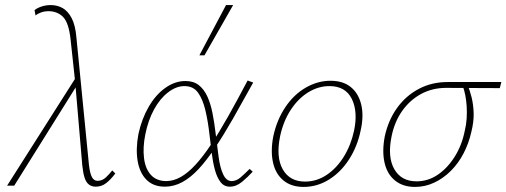

<svg xmlns="http://www.w3.org/2000/svg" viewBox="-20 -731 1994 756"><path d="M357 4Q341 4 330 -4.5Q319 -13 313 -31.5Q307 -50 304 -80L276 -408L258 -575Q251 -640 229.5 -663Q208 -686 173 -687Q155 -687 141.5 -682Q128 -677 120 -670L116 -691Q127 -700 144 -705.5Q161 -711 180 -711Q206 -711 227 -699Q248 -687 262.5 -659Q277 -631 281 -582L330 -84Q334 -48 342 -33.5Q350 -19 364 -19Q383 -19 397.5 -33Q412 -47 422 -60L434 -48Q416 -24 398 -10Q380 4 357 4ZM8 0 280 -428 288 -403 36 0Z M629 4Q584 4 557 -23Q530 -50 522 -97Q514 -144 525 -203Q538 -263 565.5 -310.5Q593 -358 631 -385Q669 -412 710 -412Q742 -412 762.5 -396Q783 -380 796 -352Q809 -324 816.5 -286.5Q824 -249 829 -206Q835 -159 840.5 -115.5Q846 -72 858.5 -45Q871 -18 892 -18Q911 -18 928.5 -33.5Q946 -49 963 -66L975 -55Q956 -34 933 -15Q910 4 885 4Q862 4 848 -14.5Q834 -33 826 -63Q818 -93 813.5 -129.5Q809 -166 805 -200Q799 -254 788.5 -297.5Q778 -341 759.5 -366.5Q741 -392 706 -392Q674 -392 642 -367.5Q610 -343 586.5 -300Q563 -257 552 -201Q542 -151 547 -109Q552 -67 574 -42.5Q596 -18 635 -18Q663 -18 691.5 -34Q720 -50 749.5 -82Q779 -114 811 -162Q843 -210 878.5 -273Q914 -336 955 -414L977 -406Q934 -328 897.5 -264Q861 -200 827.5 -150Q794 -100 762.5 -66Q731 -32 698 -14Q665 4 629 4ZM765 -513 870 -711H898L785 -513Z M1175 5Q1127 5 1096 -20.5Q1065 -46 1055 -91Q1045 -136 1056 -194Q1070 -259 1103.5 -309Q1137 -359 1184 -386Q1231 -413 1281 -413Q1331 -413 1361.5 -388Q1392 -363 1402.5 -318.5Q1413 -274 1400 -217Q1387 -154 1354.5 -103.5Q1322 -53 1275.5 -24Q1229 5 1175 5ZM1181 -16Q1227 -16 1266.5 -42.5Q1306 -69 1334 -114.5Q1362 -160 1374 -216Q1390 -292 1365 -342Q1340 -392 1277 -392Q1234 -392 1194.5 -368Q1155 -344 1125.5 -299.5Q1096 -255 1083 -195Q1066 -112 1093.5 -64Q1121 -16 1181 -16Z M1614 5Q1566 5 1535 -20.5Q1504 -46 1494 -91Q1484 -136 1495 -194Q1509 -258 1543.5 -306Q1578 -354 1629 -381Q1680 -408 1742 -408H1954L1948 -384Q1885 -384 1827.5 -384.5Q1770 -385 1737 -385Q1683 -385 1639 -361.5Q1595 -338 1564.5 -295.5Q1534 -253 1522 -195Q1505 -113 1532.5 -65Q1560 -17 1620 -17Q1666 -17 1704.5 -43.5Q1743 -70 1771 -115Q1799 -160 1810 -216Q1816 -240 1817.5 -265Q1819 -290 1817.5 -313Q1816 -336 1812 -356.5Q1808 -377 1802 -392L1820 -398Q1830 -376 1837 -347.5Q1844 -319 1845 -285.5Q1846 -252 1836 -212Q1826 -167 1805.5 -127.5Q1785 -88 1755.5 -58.5Q1726 -29 1690 -12Q1654 5 1614 5Z"/></svg>

Font: Ysabeau Infant Thin
Style: Italic
Weight: 250
Italic angle: -12°
Designer: Christian Thalmann (Catharsis Fonts)
Version: Version 2.001;gftools[0.9.30]; featfreeze: ss01,ss02,lnum